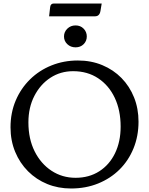

<svg xmlns="http://www.w3.org/2000/svg" viewBox="-20 -1140 850 1095"><path d="M385 -65Q312 -65 249.5 -90.5Q187 -116 140 -163Q93 -210 66.5 -274Q40 -338 40 -414Q40 -497 69.5 -566.5Q99 -636 151.5 -687.5Q204 -739 274 -767Q344 -795 424 -795Q500 -795 563.5 -768.5Q627 -742 673 -695Q719 -648 744.5 -584.5Q770 -521 770 -446Q770 -364 741.5 -294Q713 -224 661.5 -173Q610 -122 539.5 -93.5Q469 -65 385 -65ZM411 -126Q488 -126 546 -163Q604 -200 636 -266Q668 -332 668 -418Q668 -511 634.5 -582Q601 -653 540 -693.5Q479 -734 397 -734Q325 -734 267.5 -696.5Q210 -659 176 -593Q142 -527 142 -442Q142 -348 177.5 -277Q213 -206 274 -166Q335 -126 411 -126ZM266 -1099Q268 -1120 287 -1120H560L553 -1078Q548 -1047 522 -1047H260ZM411 -870Q383 -870 364 -888Q345 -906 345 -932Q345 -958 364 -976.5Q383 -995 411 -995Q439 -995 457 -976.5Q475 -958 475 -932Q475 -906 457 -888Q439 -870 411 -870Z"/></svg>

Font: Gowun Batang
Style: Bold
Weight: 700
Designer: Yanghee Ryu
Foundry: Yanghee Ryu
Version: Version 2.000